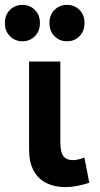

<svg xmlns="http://www.w3.org/2000/svg" viewBox="-50 -752 408 786"><path d="M218.5 14Q174 14 140.2 -2.5Q106.5 -19 87.8 -53.2Q69 -87.5 69 -141V-500H197V-170.5Q197 -129.5 209.2 -113Q221.5 -96.5 249 -96.5Q259 -96.5 270.8 -99.2Q282.5 -102 295.5 -107L315.5 -3.5Q290 4.5 265.2 9.2Q240.5 14 218.5 14ZM42 -583Q11.5 -583 -9.2 -603.8Q-30 -624.5 -30 -657.5Q-30 -691 -9.2 -711.5Q11.5 -732 42 -732Q72 -732 92.8 -711.5Q113.5 -691 113.5 -657.5Q113.5 -624.5 92.8 -603.8Q72 -583 42 -583ZM224 -583Q194 -583 173.2 -603.8Q152.5 -624.5 152.5 -657.5Q152.5 -691 173.2 -711.5Q194 -732 224 -732Q255 -732 275.5 -711.5Q296 -691 296 -657.5Q296 -624.5 275.5 -603.8Q255 -583 224 -583Z"/></svg>

Font: Geologica Cursive Medium
Style: Regular
Weight: 500
Designer: Sindre Bremnes, Frode Helland
Foundry: Monokrom Skriftforlag AS
Version: Version 1.010;gftools[0.9.28]